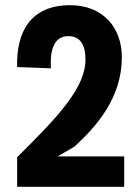

<svg xmlns="http://www.w3.org/2000/svg" viewBox="-20 -719 529 739"><path d="M202 -117 267 -155C354 -235 449 -344 449 -499C449 -612 377 -699 250 -699C97 -699 42 -595 46 -461L176 -456C171 -539 195 -580 243 -580C286 -580 309 -550 309 -490C309 -381 203 -269 46 -114V0H458V-117Z"/></svg>

Font: Decalotype
Style: Bold
Weight: 700
Designer: Alfredo Marco Pradil
Foundry: Alfredo Marco Pradil
Version: Version 1.0